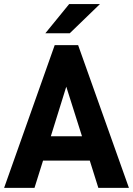

<svg xmlns="http://www.w3.org/2000/svg" viewBox="-23 -916 652 941"><path d="M466.8 -896 318.8 -752.9H199.2L315.9 -896ZM359.9 -694.8 608.9 4.9H459L417 -128.9H188L146 4.9H-2.9L245.1 -694.8ZM226.1 -248H378.9L301.8 -491.2Z"/></svg>

Font: D-DIN-PRO ExtraBold
Style: Bold
Weight: 800
Designer: Charles Nix
Foundry: CyberFei
Version: Version 1.000;hotconv 1.0.109;makeotfexe 2.5.65596